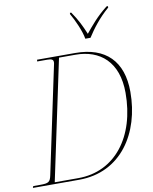

<svg xmlns="http://www.w3.org/2000/svg" viewBox="-107 -1018 868 1092"><g transform="rotate(-10 327.0 -472.0)"><path d="M434 -784H464C494 -831 535 -886 593 -936V-944H585C524 -897 486 -849 453 -809C432 -859 415 -895 381 -944H373V-936C396 -897 427 -828 434 -784ZM-7 0H260C503 0 634 -204 634 -442C634 -619 539 -714 363 -714H143L142 -704H200C225 -704 235 -699 235 -684C235 -681 235 -678 234 -674L103 -55C95 -16 86 -10 37 -10H-3ZM257 -10H121L268 -704H363C504 -704 606 -621 606 -441C606 -189 471 -10 257 -10Z"/></g></svg>

Font: Noto Serif Display Thin
Style: Italic
Weight: 100
Italic angle: -12°
Designer: Monotype Design Team
Foundry: Monotype Imaging Inc.
Version: Version 2.009